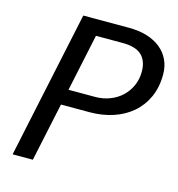

<svg xmlns="http://www.w3.org/2000/svg" viewBox="-106 -803 830 896"><g transform="rotate(15 309.0 -355.5)"><path d="M193.4 -282.7 133.3 0H35.6L186.5 -710.9H407.7Q456.1 -710.9 494.9 -699Q533.7 -687 561 -664.8Q588.4 -642.6 603 -611.3Q617.7 -580.1 617.7 -541.5Q617.7 -479 595.7 -430.9Q573.7 -382.8 535.2 -349.9Q496.6 -316.9 444.3 -299.8Q392.1 -282.7 331.5 -282.7ZM209.5 -358.4H337.9Q376 -358.4 408.9 -371.1Q441.9 -383.8 466.1 -406.5Q490.2 -429.2 504.2 -460.4Q518.1 -491.7 518.1 -528.3Q518.1 -580.1 489.3 -607.4Q460.4 -634.8 396.5 -634.8H268.1Z"/></g></svg>

Font: Ufes Sans
Style: Italic
Weight: 400
Designer: Ricardo Esteves & Filipe Motta
Foundry: ProDesignUfes - Ricardo Esteves, Filipe Motta
Version: Version 2.0